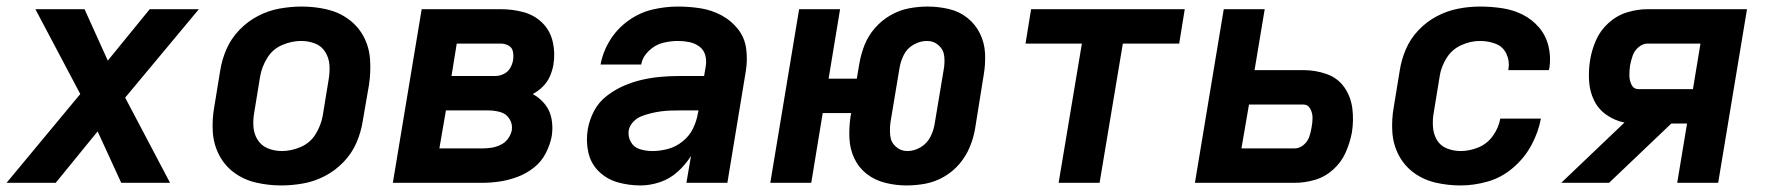

<svg xmlns="http://www.w3.org/2000/svg" viewBox="-38 -558 5386 586"><path d="M-18 0H132L260 -157L332 0H481L344 -260L569 -530H419L291 -373L220 -530H70L207 -271Z M820 8Q853 8 887 2Q921 -4 953 -20.5Q985 -37 1010.5 -63.5Q1036 -90 1050 -122.5Q1064 -155 1069 -188L1088 -298Q1094 -337 1091.5 -375.5Q1089 -414 1072 -446Q1055 -478 1025.5 -499.5Q996 -521 959 -529.5Q922 -538 883 -538Q850 -538 816 -532Q782 -526 750 -509.5Q718 -493 692.5 -466.5Q667 -440 653 -407.5Q639 -375 634 -342L616 -232Q609 -193 611.5 -155Q614 -117 631 -84.5Q648 -52 677.5 -30.5Q707 -9 744.5 -0.5Q782 8 820 8ZM822 -97Q800 -97 780 -105Q760 -113 748.5 -131Q737 -149 735.5 -171Q734 -193 738 -215L756 -325Q761 -354 777.5 -381Q794 -408 823 -420.5Q852 -433 881 -433Q904 -433 924 -425Q944 -417 955 -399Q966 -381 967.5 -359.5Q969 -338 965 -315L947 -205Q942 -176 925.5 -149Q909 -122 880 -109.5Q851 -97 822 -97Z M1161 0H1433Q1460 0 1487 -4Q1514 -8 1541 -18Q1568 -28 1591 -46Q1614 -64 1627.5 -90Q1641 -116 1646 -143Q1650 -169 1645.5 -194.5Q1641 -220 1625.5 -239.5Q1610 -259 1588 -271Q1605 -280 1619 -294Q1633 -308 1640.5 -325.5Q1648 -343 1651 -360Q1657 -396 1649 -430.5Q1641 -465 1617 -488.5Q1593 -512 1559.5 -521Q1526 -530 1490 -530H1249ZM1340 -326 1356 -425H1490Q1503 -425 1514 -419Q1525 -413 1527.5 -400.5Q1530 -388 1528 -375Q1526 -362 1519 -350Q1512 -338 1499 -332Q1486 -326 1474 -326ZM1433 -105H1303L1323 -221H1452Q1471 -221 1489 -216Q1507 -211 1517 -195Q1527 -179 1524 -160Q1521 -146 1512 -134Q1503 -122 1489 -115.5Q1475 -109 1461 -107Q1447 -105 1433 -105Z M1917 8Q1946 8 1976 -2Q2006 -12 2030 -33.5Q2054 -55 2071 -82L2057 0H2182L2238 -339Q2244 -374 2239.5 -408.5Q2235 -443 2214.5 -469Q2194 -495 2164.5 -511Q2135 -527 2101 -532.5Q2067 -538 2031 -538Q1993 -538 1954 -529Q1915 -520 1880.5 -495.5Q1846 -471 1824 -435.5Q1802 -400 1795 -361H1919Q1923 -384 1942 -402.5Q1961 -421 1984.5 -427Q2008 -433 2031 -433Q2049 -433 2066 -429.5Q2083 -426 2096.5 -416Q2110 -406 2114.5 -389.5Q2119 -373 2116 -356L2111 -326H2036Q2007 -326 1978.5 -323.5Q1950 -321 1921.5 -314.5Q1893 -308 1865.5 -296Q1838 -284 1813.5 -265Q1789 -246 1775 -219Q1761 -192 1756 -164Q1750 -128 1757.5 -93.5Q1765 -59 1789.5 -35Q1814 -11 1847.5 -1.5Q1881 8 1917 8ZM1953 -97Q1934 -97 1915.5 -102.5Q1897 -108 1887.5 -124.5Q1878 -141 1881 -161Q1884 -175 1895 -186.5Q1906 -198 1920.5 -203.5Q1935 -209 1949.5 -212.5Q1964 -216 1978.5 -218Q1993 -220 2007.5 -220.5Q2022 -221 2036 -221H2094L2092 -212Q2088 -188 2077 -165.5Q2066 -143 2045.5 -126.5Q2025 -110 2001 -103.5Q1977 -97 1953 -97Z M2729 8Q2758 8 2787 2.5Q2816 -3 2843 -18.5Q2870 -34 2890 -57.5Q2910 -81 2921.5 -108.5Q2933 -136 2938 -165L2964 -327Q2970 -361 2968.5 -394Q2967 -427 2953 -455.5Q2939 -484 2914.5 -503.5Q2890 -523 2858 -530.5Q2826 -538 2793 -538Q2765 -538 2736 -532.5Q2707 -527 2680 -511.5Q2653 -496 2632.5 -472.5Q2612 -449 2601 -421.5Q2590 -394 2585 -365L2577 -318H2491L2526 -530H2401L2313 0H2438L2473 -213H2560L2558 -203Q2553 -169 2554.5 -136Q2556 -103 2569.5 -74.5Q2583 -46 2607.5 -27Q2632 -8 2664 0Q2696 8 2729 8ZM2731 -97Q2711 -97 2696 -110.5Q2681 -124 2679 -144.5Q2677 -165 2680 -186L2707 -348Q2710 -369 2720 -389.5Q2730 -410 2750 -421.5Q2770 -433 2791 -433Q2812 -433 2827 -419.5Q2842 -406 2844 -385.5Q2846 -365 2842 -344L2815 -182Q2812 -161 2802 -141Q2792 -121 2772.5 -109Q2753 -97 2731 -97Z M3193 0H3318L3389 -425H3561L3578 -530H3109L3092 -425H3264Z M3609 0H3914Q3944 0 3975 -9Q4006 -18 4031 -40.5Q4056 -63 4069 -92.5Q4082 -122 4088 -153Q4094 -190 4089.5 -226.5Q4085 -263 4065 -291.5Q4045 -320 4011 -332Q3977 -344 3940 -344H3791L3822 -530H3697ZM3913 -105H3751L3774 -239H3940Q3954 -239 3961 -226Q3968 -213 3968 -198.5Q3968 -184 3965 -169Q3963 -155 3958 -140.5Q3953 -126 3940.5 -115.5Q3928 -105 3913 -105Z M4420 8Q4461 8 4503 -4Q4545 -16 4580 -46Q4615 -76 4636 -115Q4657 -154 4665 -196H4541Q4536 -168 4518.5 -143.5Q4501 -119 4474 -108Q4447 -97 4420 -97Q4398 -97 4378 -105Q4358 -113 4347.5 -131Q4337 -149 4335.5 -171Q4334 -193 4338 -215L4356 -325Q4360 -353 4376.5 -380Q4393 -407 4421.5 -420Q4450 -433 4479 -433Q4504 -433 4526.5 -424.5Q4549 -416 4559.5 -394Q4570 -372 4566 -347L4565 -344H4689Q4690 -347 4691 -351Q4696 -385 4688 -417.5Q4680 -450 4659 -474.5Q4638 -499 4609 -513.5Q4580 -528 4546.5 -533Q4513 -538 4479 -538Q4446 -538 4412.5 -531.5Q4379 -525 4347.5 -508.5Q4316 -492 4291 -465.5Q4266 -439 4252.5 -407Q4239 -375 4234 -342L4216 -232Q4209 -193 4211.5 -155Q4214 -117 4231 -84.5Q4248 -52 4277.5 -30.5Q4307 -9 4344 -0.5Q4381 8 4420 8Z M4727 0H4873L5063 -181H5111L5081 0H5206L5294 -530H4991Q4960 -530 4928.5 -520.5Q4897 -511 4871.5 -488Q4846 -465 4833 -435Q4820 -405 4815 -374Q4810 -342 4812 -310.5Q4814 -279 4827 -252Q4840 -225 4865 -207.5Q4890 -190 4920 -184ZM5129 -286H4963Q4948 -286 4941.5 -299.5Q4935 -313 4935 -328Q4935 -343 4937 -358Q4940 -373 4945 -388Q4950 -403 4963 -414Q4976 -425 4991 -425H5152Z"/></svg>

Font: Iosevka Sparkle Oblique
Style: Bold
Weight: 700
Italic angle: -9°
Designer: Belleve Invis
Foundry: Belleve Invis
Version: Version 4.5.0; ttfautohint (v1.8.3)